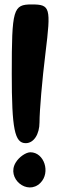

<svg xmlns="http://www.w3.org/2000/svg" viewBox="-20 -903 269 865"><path d="M51 -171C7 -100 103 -20 162 -79C209 -126 179 -217 117 -217C97 -217 66 -196 51 -171ZM33 -571C33 -321 46 -258 96 -258C132 -258 158 -298 158 -352C158 -404 170 -544 185 -665C210 -869 207 -883 123 -883C39 -883 33 -863 33 -571Z"/></svg>

Font: Hussar Skorodowane
Style: Bold
Weight: 700
Foundry: Cannot Into Space Fonts
Version: Version 0.892